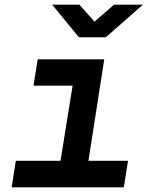

<svg xmlns="http://www.w3.org/2000/svg" viewBox="-20 -805 640 825"><path d="M30 0 48 -114H240L292 -437H124L142 -550H428L360 -114H530L512 0ZM319 -645 204 -785H321L386 -712L470 -785H594L435 -645Z"/></svg>

Font: JetBrains Mono NL
Style: Bold Italic
Weight: 700
Italic angle: -9°
Designer: Philipp Nurullin, Konstantin Bulenkov
Foundry: JetBrains
Version: Version 2.304; ttfautohint (v1.8.4.7-5d5b)